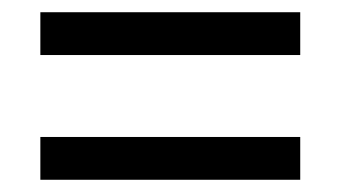

<svg xmlns="http://www.w3.org/2000/svg" viewBox="-20 -509 560 314"><path d="M46 -419V-489H471V-419ZM46 -215V-285H471V-215Z"/></svg>

Font: Noto Sans SemiCondensed
Style: Regular
Weight: 400
Width: 4
Designer: Monotype Design Team
Foundry: Monotype Imaging Inc.
Version: Version 2.013; ttfautohint (v1.8.4.7-5d5b)